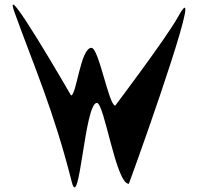

<svg xmlns="http://www.w3.org/2000/svg" viewBox="-20 -820 876 847"><path d="M296.4 -18C331.1 120 353 -366 407.4 -366C440.7 -366 491.2 -9 548.4 -9C635 -244.6 887.7 -966.5 764.4 -744C713.4 -652 488.4 -354 488.4 -354C460.1 -354 416.1 -609 383.4 -609C335.1 -609 317.5 -399 293.4 -399C293.4 -399 -18.6 -940 44.4 -765C128.4 -531.6 217.4 -332 296.4 -18Z"/></svg>

Font: Rocketfuel
Style: Regular
Weight: 400
Designer: Mew Too
Foundry: Cannot Into Space Fonts.
Version: Version 0.27